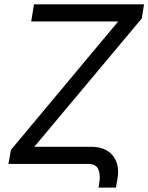

<svg xmlns="http://www.w3.org/2000/svg" viewBox="-20 -747 676 875"><path d="M29.8 -63.9 518.5 -649.1H122.2L134.9 -727.3H636.4L626.4 -663.4L136.4 -78.1H393.5Q461.3 -78.1 493.6 -38.4Q526.3 1.8 515.6 65.3L508.5 108H429L433.2 81Q437.9 49.7 428.3 25.2Q418 0 380.7 0H18.5Z"/></svg>

Font: Inter P
Style: Italic
Weight: 400
Italic angle: -9.40001°
Designer: Rasmus Andersson
Foundry: rsms
Version: Version 3.018;git-588b23468